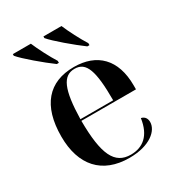

<svg xmlns="http://www.w3.org/2000/svg" viewBox="-184 -881 925 1005"><g transform="rotate(-30 278.5 -378.0)"><path d="M219 -606H232V-618C207 -657 172 -725 155 -766H46V-756C73 -723 166 -645 219 -606ZM404 -606H417V-618C392 -657 357 -725 340 -766H231V-756C258 -723 351 -645 404 -606ZM304 10C429 10 491 -48 491 -99C491 -119 482 -136 459 -141C445 -42 391 -1 319 -1C221 -1 183 -81 182 -284H512V-308C512 -466 427 -548 288 -548C136 -548 50 -452 50 -265C50 -91 140 10 304 10ZM380 -294H182C186 -472 216 -538 287 -538C357 -538 380 -472 380 -294Z"/></g></svg>

Font: Noto Serif Display SemiBold
Style: Regular
Weight: 600
Designer: Monotype Design Team
Foundry: Monotype Imaging Inc.
Version: Version 2.009